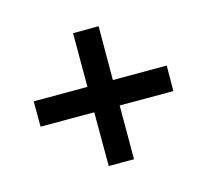

<svg xmlns="http://www.w3.org/2000/svg" viewBox="-106 -699 885 821"><g transform="rotate(30 336.5 -289.0)"><path d="M505.9 -40.5 337.4 -208.5 169.4 -40.5 89.8 -119.6 257.8 -288.1 89.8 -456.1 169.4 -536.6 337.4 -367.7 505.9 -536.6 585 -456.1 417 -288.1 585 -119.6Z"/></g></svg>

Font: Inter SemiBold
Style: Regular
Weight: 600
Designer: Rasmus Andersson
Foundry: rsms
Version: Version 4.001;git-9221beed3